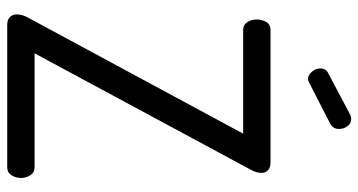

<svg xmlns="http://www.w3.org/2000/svg" viewBox="-251 -744 995 533"><g transform="rotate(90 246.5 -477.5)"><path d="M49 0Q35 0 27.5 -7.5Q20 -15 20 -27Q20 -41 28 -56L351 -655H63Q49 -655 41.5 -666.5Q34 -678 34 -693Q34 -707 41 -719Q48 -731 63 -731H431Q445 -731 452.5 -724Q460 -717 460 -706Q460 -691 450 -674L128 -76H444Q459 -76 466.5 -64Q474 -52 474 -38Q474 -24 466.5 -12Q459 0 444 0ZM200 -835Q188 -835 179 -846Q170 -857 170 -869Q170 -885 183 -891L300 -953Q306 -955 310 -955Q323 -955 330.5 -944.5Q338 -934 338 -921Q338 -905 324 -897L211 -839Q208 -838 205.5 -836.5Q203 -835 200 -835Z"/></g></svg>

Font: Dosis ExtraLight Medium
Style: Regular
Weight: 500
Version: Version 3.001; ttfautohint (v1.8.2)